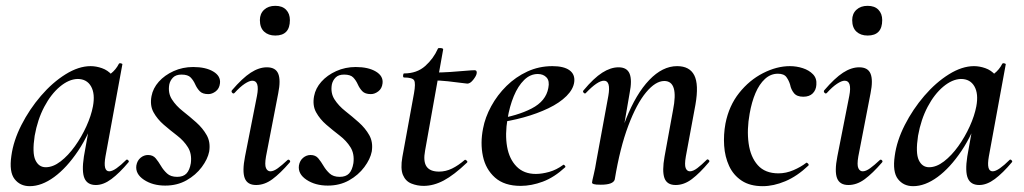

<svg xmlns="http://www.w3.org/2000/svg" viewBox="-20 -626 3513 659"><path d="M82 13Q49 13 30 -11.5Q11 -36 19 -91Q26 -143 53.5 -197Q81 -251 120.5 -297Q160 -343 205 -371Q250 -399 291 -399Q310 -399 330 -392Q350 -385 364.5 -368.5Q379 -352 381 -326L327 -357Q342 -359 360 -373Q378 -387 388 -407Q390 -410 395.5 -408.5Q401 -407 400 -405L342 -89Q333 -38 355 -38Q365 -38 380 -48.5Q395 -59 413 -77Q416 -80 420 -76Q424 -72 421 -69Q390 -32 362.5 -11.5Q335 9 309 9Q280 9 270 -14Q260 -37 268 -89L293 -229L313 -246Q287 -166 248 -108Q209 -50 166 -18.5Q123 13 82 13ZM137 -52Q162 -52 188 -72Q214 -92 237 -124Q260 -156 276.5 -192.5Q293 -229 299 -261Q307 -304 292.5 -329.5Q278 -355 246 -355Q216 -354 185.5 -328.5Q155 -303 132 -259.5Q109 -216 99 -160Q90 -101 101.5 -76.5Q113 -52 137 -52Z M547 11Q504 11 474 -9Q444 -29 448 -58Q451 -75 462.5 -84.5Q474 -94 488 -94Q505 -94 514.5 -82.5Q524 -71 532.5 -56.5Q541 -42 553.5 -30.5Q566 -19 588 -19Q609 -19 620 -30.5Q631 -42 635 -66Q639 -98 625 -120.5Q611 -143 587.5 -161Q564 -179 542 -198Q520 -217 507 -240.5Q494 -264 500 -296Q505 -323 525 -345.5Q545 -368 576 -382Q607 -396 643 -396Q686 -396 712 -380.5Q738 -365 735 -340Q733 -322 720.5 -312.5Q708 -303 695 -303Q675 -303 665.5 -313Q656 -323 650 -336.5Q644 -350 634.5 -360Q625 -370 603 -370Q584 -370 574 -360Q564 -350 561 -336Q556 -307 570 -285Q584 -263 607.5 -244.5Q631 -226 653.5 -206Q676 -186 689.5 -162Q703 -138 698 -106Q693 -80 672.5 -52.5Q652 -25 620 -7Q588 11 547 11Z M859 9Q829 9 820 -14.5Q811 -38 821 -89L862 -297Q872 -349 846 -349Q836 -349 820 -338.5Q804 -328 785 -307Q781 -303 777 -307.5Q773 -312 776 -316Q812 -358 840.5 -376.5Q869 -395 896 -395Q926 -395 935 -373Q944 -351 935 -306L893 -89Q888 -60 893 -49Q898 -38 908 -38Q919 -38 933.5 -48.5Q948 -59 966 -76Q970 -80 974 -76Q978 -72 974 -68Q942 -31 915 -11Q888 9 859 9ZM925 -504Q901 -504 886.5 -517.5Q872 -531 872 -557Q872 -579 886.5 -592.5Q901 -606 925 -606Q949 -606 962 -592.5Q975 -579 975 -557Q975 -504 925 -504Z M1105 11Q1062 11 1032 -9Q1002 -29 1006 -58Q1009 -75 1020.5 -84.5Q1032 -94 1046 -94Q1063 -94 1072.5 -82.5Q1082 -71 1090.5 -56.5Q1099 -42 1111.5 -30.5Q1124 -19 1146 -19Q1167 -19 1178 -30.5Q1189 -42 1193 -66Q1197 -98 1183 -120.5Q1169 -143 1145.5 -161Q1122 -179 1100 -198Q1078 -217 1065 -240.5Q1052 -264 1058 -296Q1063 -323 1083 -345.5Q1103 -368 1134 -382Q1165 -396 1201 -396Q1244 -396 1270 -380.5Q1296 -365 1293 -340Q1291 -322 1278.5 -312.5Q1266 -303 1253 -303Q1233 -303 1223.5 -313Q1214 -323 1208 -336.5Q1202 -350 1192.5 -360Q1183 -370 1161 -370Q1142 -370 1132 -360Q1122 -350 1119 -336Q1114 -307 1128 -285Q1142 -263 1165.5 -244.5Q1189 -226 1211.5 -206Q1234 -186 1247.5 -162Q1261 -138 1256 -106Q1251 -80 1230.5 -52.5Q1210 -25 1178 -7Q1146 11 1105 11Z M1434 12Q1412 12 1392 4Q1372 -4 1363 -25.5Q1354 -47 1361 -87L1401 -306Q1407 -340 1401.5 -350Q1396 -360 1367 -360Q1363 -360 1363.5 -367Q1364 -374 1367 -374Q1411 -374 1439.5 -399.5Q1468 -425 1483 -459Q1484 -462 1493 -461Q1502 -460 1501 -456L1439 -109Q1432 -72 1444 -54.5Q1456 -37 1487 -37Q1510 -37 1531.5 -47.5Q1553 -58 1575 -77Q1577 -79 1581.5 -75Q1586 -71 1583 -68Q1538 -25 1503 -6.5Q1468 12 1434 12ZM1584 -339Q1582 -339 1563 -341.5Q1544 -344 1517.5 -347Q1491 -350 1464 -350L1466 -377Q1497 -377 1526 -379Q1555 -381 1577.5 -383Q1600 -385 1609 -385Q1614 -385 1615.5 -381.5Q1617 -378 1616 -374Q1615 -366 1604.5 -352.5Q1594 -339 1584 -339Z M1767 12Q1711 12 1679 -16.5Q1647 -45 1637.5 -90Q1628 -135 1638 -185Q1645 -223 1666 -261.5Q1687 -300 1718.5 -331Q1750 -362 1790 -380.5Q1830 -399 1876 -399Q1915 -399 1934.5 -385Q1954 -371 1951 -345Q1948 -320 1924.5 -296.5Q1901 -273 1862.5 -254.5Q1824 -236 1777 -223Q1730 -210 1680 -204L1682 -217Q1755 -228 1804.5 -253.5Q1854 -279 1862 -324Q1867 -348 1856 -360Q1845 -372 1826 -372Q1800 -372 1779 -351.5Q1758 -331 1743.5 -296Q1729 -261 1722 -218Q1713 -165 1720.5 -122.5Q1728 -80 1753 -54.5Q1778 -29 1819 -29Q1840 -29 1865 -36Q1890 -43 1913 -60Q1915 -62 1918.5 -58Q1922 -54 1920 -52Q1882 -17 1843 -2.5Q1804 12 1767 12Z M2299 9Q2269 9 2260.5 -15Q2252 -39 2261 -89L2290 -248Q2310 -348 2260 -348Q2230 -348 2197.5 -309Q2165 -270 2136.5 -194.5Q2108 -119 2090 -10L2073 -11Q2094 -130 2128.5 -217Q2163 -304 2208.5 -351.5Q2254 -399 2304 -399Q2347 -399 2363 -367.5Q2379 -336 2367 -267L2334 -89Q2329 -60 2333.5 -49Q2338 -38 2348 -38Q2359 -38 2373.5 -49Q2388 -60 2405 -77Q2408 -81 2412.5 -77Q2417 -73 2413 -69Q2382 -32 2355 -11.5Q2328 9 2299 9ZM2042 8Q2024 8 2018 6Q2012 4 2012 1Q2012 -3 2017.5 -25.5Q2023 -48 2027 -74L2068 -297Q2077 -349 2053 -349Q2042 -349 2026.5 -338.5Q2011 -328 1991 -307Q1988 -303 1983.5 -307.5Q1979 -312 1983 -316Q2018 -358 2047 -376.5Q2076 -395 2103 -395Q2132 -395 2141 -373Q2150 -351 2141 -306L2090 -10Q2085 8 2042 8Z M2598 13Q2554 13 2525.5 -6Q2497 -25 2482.5 -56.5Q2468 -88 2465.5 -126Q2463 -164 2470 -202Q2482 -263 2517 -307Q2552 -351 2599 -375Q2646 -399 2691 -399Q2714 -399 2735.5 -392Q2757 -385 2770.5 -371Q2784 -357 2782 -335Q2781 -317 2769.5 -305.5Q2758 -294 2737 -294Q2715 -294 2705 -306.5Q2695 -319 2692 -335Q2688 -349 2679.5 -361Q2671 -373 2650 -373Q2625 -373 2605.5 -355Q2586 -337 2573 -306.5Q2560 -276 2553 -236Q2543 -181 2549.5 -134Q2556 -87 2581 -59Q2606 -31 2652 -31Q2678 -31 2703.5 -42Q2729 -53 2747 -67Q2749 -69 2753 -65Q2757 -61 2755 -58Q2716 -21 2675.5 -4Q2635 13 2598 13Z M2892 9Q2862 9 2853 -14.5Q2844 -38 2854 -89L2895 -297Q2905 -349 2879 -349Q2869 -349 2853 -338.5Q2837 -328 2818 -307Q2814 -303 2810 -307.5Q2806 -312 2809 -316Q2845 -358 2873.5 -376.5Q2902 -395 2929 -395Q2959 -395 2968 -373Q2977 -351 2968 -306L2926 -89Q2921 -60 2926 -49Q2931 -38 2941 -38Q2952 -38 2966.5 -48.5Q2981 -59 2999 -76Q3003 -80 3007 -76Q3011 -72 3007 -68Q2975 -31 2948 -11Q2921 9 2892 9ZM2958 -504Q2934 -504 2919.5 -517.5Q2905 -531 2905 -557Q2905 -579 2919.5 -592.5Q2934 -606 2958 -606Q2982 -606 2995 -592.5Q3008 -579 3008 -557Q3008 -504 2958 -504Z M3114 13Q3081 13 3062 -11.5Q3043 -36 3051 -91Q3058 -143 3085.5 -197Q3113 -251 3152.5 -297Q3192 -343 3237 -371Q3282 -399 3323 -399Q3342 -399 3362 -392Q3382 -385 3396.5 -368.5Q3411 -352 3413 -326L3359 -357Q3374 -359 3392 -373Q3410 -387 3420 -407Q3422 -410 3427.5 -408.5Q3433 -407 3432 -405L3374 -89Q3365 -38 3387 -38Q3397 -38 3412 -48.5Q3427 -59 3445 -77Q3448 -80 3452 -76Q3456 -72 3453 -69Q3422 -32 3394.5 -11.5Q3367 9 3341 9Q3312 9 3302 -14Q3292 -37 3300 -89L3325 -229L3345 -246Q3319 -166 3280 -108Q3241 -50 3198 -18.5Q3155 13 3114 13ZM3169 -52Q3194 -52 3220 -72Q3246 -92 3269 -124Q3292 -156 3308.5 -192.5Q3325 -229 3331 -261Q3339 -304 3324.5 -329.5Q3310 -355 3278 -355Q3248 -354 3217.5 -328.5Q3187 -303 3164 -259.5Q3141 -216 3131 -160Q3122 -101 3133.5 -76.5Q3145 -52 3169 -52Z"/></svg>

Font: Cormorant Garamond Light SemiBold
Style: Italic
Weight: 600
Italic angle: -10°
Version: Version 4.001